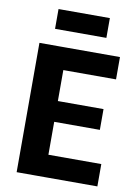

<svg xmlns="http://www.w3.org/2000/svg" viewBox="-93 -905 690 965"><g transform="rotate(10 252.5 -422.0)"><path d="M61 0V-660H203V0ZM156 0V-114H473V0ZM156 -282V-388H436V-282ZM156 -546V-660H472V-546ZM126 -743V-844H388V-743Z"/></g></svg>

Font: Bricolage Grotesque 24pt SemiCondensed
Style: Bold
Weight: 700
Width: 4
Designer: Mathieu Triay
Foundry: Atelier Triay
Version: Version 1.001;gftools[0.9.33.dev8+g029e19f]